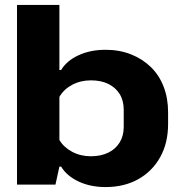

<svg xmlns="http://www.w3.org/2000/svg" viewBox="-20 -749 731 779"><path d="M408 10Q347 10 299 -12.5Q251 -35 228 -73H221L205 0H49V-729H221V-465H228Q251 -503 299 -525Q347 -547 408 -547Q465 -547 511.5 -528.5Q558 -510 592 -477Q626 -444 644 -397Q662 -350 662 -294V-246Q662 -169 630 -111.5Q598 -54 541 -22Q484 10 408 10ZM349 -115Q389 -115 419 -129.5Q449 -144 465.5 -171Q482 -198 482 -234V-303Q482 -341 465.5 -367.5Q449 -394 419.5 -408.5Q390 -423 349 -423Q307 -423 273 -405Q239 -387 221 -356V-181Q239 -151 273 -133Q307 -115 349 -115Z"/></svg>

Font: Hubot Sans SemiExpanded
Style: Bold
Weight: 700
Width: 6
Designer: Deni Anggara
Foundry: GitHub, Inc., Subsidiary of Microsoft Corporation
Version: Version 2.000